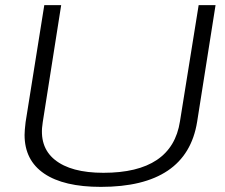

<svg xmlns="http://www.w3.org/2000/svg" viewBox="-20 -720 880 750"><path d="M374 10Q229 10 152.5 -42Q76 -94 76 -193Q76 -203 77 -214Q78 -225 80 -243L153 -700H219L147 -243Q131 -147 194 -96Q257 -45 384 -45Q652 -45 683 -246L756 -700H822L750 -244Q709 10 374 10Z"/></svg>

Font: Georama Expanded Light
Style: Italic
Weight: 300
Width: 7
Italic angle: -9°
Designer: Jean-Baptiste Levee
Foundry: Production Type
Version: Version 1.000